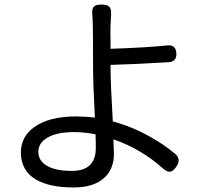

<svg xmlns="http://www.w3.org/2000/svg" viewBox="-20 -792 896 846"><path d="M304 34Q198 34 138 -1Q72 -41 72 -120Q72 -190 131 -232Q196 -279 316 -279Q351 -279 398 -274Q390 -430 390 -499Q390 -635 389 -676Q389 -694 387 -724Q384 -751 392.5 -761.5Q401 -772 428 -772Q454 -772 463 -760.5Q472 -749 469 -722Q467 -690 467 -676Q466 -659 467 -616Q467 -591 467 -577Q622 -582 718 -592Q755 -596 757 -557Q759 -521 724 -518Q577 -509 467 -506V-499Q467 -425 477 -257Q569 -232 649 -185Q704 -154 752 -114Q779 -91 758 -59Q744 -38 730.5 -35.5Q717 -33 699 -49Q602 -136 480 -178Q480 -175 480 -168Q482 -129 482 -114Q482 -49 441 -10Q395 34 304 34ZM296 -39Q402 -39 402 -139Q402 -146 402 -163Q401 -187 401 -200Q355 -210 306 -210Q231 -210 190 -186Q149 -163 149 -123Q149 -83 187.5 -61Q226 -39 296 -39Z"/></svg>

Font: GenSenRounded JP R
Style: Regular
Weight: 400
Version: Version 1.501;PS 1;hotconv 16.6.51;makeotf.lib2.5.65220